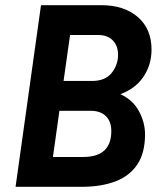

<svg xmlns="http://www.w3.org/2000/svg" viewBox="-20 -720 625 740"><path d="M40 0 138 -700H371Q458 -700 511 -654.5Q564 -609 564 -529Q564 -471 533.5 -425Q503 -379 444 -357Q492 -335 515.5 -291.5Q539 -248 539 -202Q539 -131 509.5 -86.5Q480 -42 425 -21Q370 0 295 0ZM184 -115H301Q409 -115 409 -215Q409 -252 388 -272.5Q367 -293 329 -293H209ZM225 -408H335Q385 -408 410 -438.5Q435 -469 435 -509Q435 -543 415 -564Q395 -585 359 -585H250Z"/></svg>

Font: Finlandica SemiBold
Style: Italic
Weight: 600
Italic angle: -8°
Designer: Niklas Ekholm, Juho Hiilivirta, Jaakko Suomalainen
Foundry: Helsinki Type Studio
Version: Version 1.063